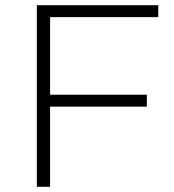

<svg xmlns="http://www.w3.org/2000/svg" viewBox="-20 -720 671 740"><path d="M122 0V-700H590V-654H173V-355H546V-309H173V0Z"/></svg>

Font: Goldbeck Next Light
Style: Regular
Weight: 300
Designer: Julieta Ulanovsky
Foundry: Julieta Ulanovsky
Version: Version 7.200